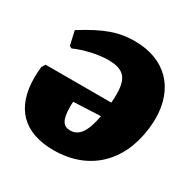

<svg xmlns="http://www.w3.org/2000/svg" viewBox="-153 -800 940 953"><g transform="rotate(30 317.5 -323.5)"><path d="M354 -659C265 -659 190 -634 68 -557L86 -477L99 -470C153 -494 227 -512 286 -512C373 -512 407 -480 407 -385C407 -370 407 -354 405 -336H28L18 -318H16C13 -295 12 -273 12 -253C12 -81 102 12 274 12C472 12 606 -112 631 -317C633 -337 635 -356 635 -375C635 -550 530 -659 354 -659ZM297 -114C256 -114 238 -142 238 -215C238 -225 238 -234 239 -245L394 -252C377 -156 346 -114 297 -114Z"/></g></svg>

Font: Alegreya SC Black
Style: Italic
Weight: 900
Italic angle: -7°
Designer: Juan Pablo del Peral
Foundry: Huerta Tipografica
Version: Version 2.007;PS 002.007;hotconv 1.0.88;makeotf.lib2.5.64775